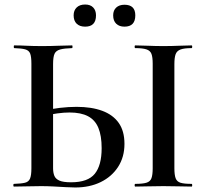

<svg xmlns="http://www.w3.org/2000/svg" viewBox="-20 -826 913 850"><path d="M313 4Q296 4 270.5 2.5Q245 1 217 -0.5Q189 -2 162 -2Q133 -2 100 -1Q67 0 42 0Q39 0 39 -6Q39 -12 42 -12Q74 -13 90.5 -17Q107 -21 113 -35.5Q119 -50 119 -81V-544Q119 -575 113.5 -589Q108 -603 91.5 -607.5Q75 -612 43 -613Q41 -613 41 -619Q41 -625 43 -625Q69 -625 98 -623.5Q127 -622 166 -622Q205 -622 239 -623.5Q273 -625 299 -625Q301 -625 301 -619Q301 -613 299 -613Q265 -612 246.5 -607Q228 -602 221.5 -588Q215 -574 215 -542V-81Q215 -62 220.5 -48Q226 -34 243 -26.5Q260 -19 295 -19Q369 -19 399.5 -56.5Q430 -94 430 -170Q430 -225 415.5 -260Q401 -295 369.5 -311.5Q338 -328 288 -328Q263 -328 234 -324Q205 -320 174 -313L170 -335Q206 -344 245 -348.5Q284 -353 319 -353Q385 -353 432.5 -335.5Q480 -318 505.5 -282Q531 -246 531 -189Q531 -131 503 -87.5Q475 -44 426 -20Q377 4 313 4ZM752 -81Q752 -52 757.5 -37Q763 -22 779 -17Q795 -12 828 -12Q831 -12 831 -6Q831 0 828 0Q803 0 772 -1Q741 -2 703 -2Q668 -2 636 -1Q604 0 579 0Q576 0 576 -6Q576 -12 579 -12Q611 -12 628 -17Q645 -22 650.5 -37Q656 -52 656 -81V-544Q656 -573 650.5 -587.5Q645 -602 628 -607.5Q611 -613 579 -613Q576 -613 576 -619Q576 -625 579 -625Q604 -625 636 -623.5Q668 -622 703 -622Q741 -622 772.5 -623.5Q804 -625 828 -625Q831 -625 831 -619Q831 -613 828 -613Q796 -613 779.5 -607Q763 -601 757.5 -586Q752 -571 752 -542ZM357 -708Q333 -708 319.5 -721Q306 -734 306 -758Q306 -780 319.5 -793Q333 -806 357 -806Q380 -806 392.5 -793Q405 -780 405 -758Q405 -708 357 -708ZM531 -708Q508 -708 494.5 -721Q481 -734 481 -758Q481 -780 494.5 -792.5Q508 -805 531 -805Q579 -805 579 -758Q579 -708 531 -708Z"/></svg>

Font: Cormorant SemiBold
Style: Regular
Weight: 600
Designer: Christian Thalmann (Catharsis Fonts)
Foundry: Catharsis Fonts
Version: Version 4.000